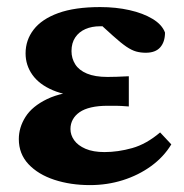

<svg xmlns="http://www.w3.org/2000/svg" viewBox="-20 -519 532 554"><path d="M239.5 15.1Q183.6 15.1 136.9 -0.2Q90.1 -15.6 62.2 -45.3Q34.3 -75 34.3 -117.7Q34.3 -151.3 53.6 -181.8Q72.8 -212.3 116 -233.2Q159.1 -254 229.5 -257.5V-239.9Q171.8 -241.9 132.5 -258.6Q93.2 -275.3 73.5 -303.1Q53.8 -330.8 53.8 -365Q53.8 -403.4 77.1 -433.6Q100.4 -463.9 148.2 -481.3Q195.9 -498.6 269.2 -498.6Q314.4 -498.6 353.6 -489.8Q392.8 -481 420.2 -464.5Q447.7 -448 456.1 -425Q456.1 -398.2 442.4 -382.5Q428.6 -366.8 400.6 -366.8Q386.1 -366.8 373.1 -370.3Q360.2 -373.8 344.5 -384.4Q328.8 -395.1 306.1 -415.6L258.4 -458.9L317.3 -466.7L339.4 -439.8Q318.1 -445.2 300.2 -444.2Q282.3 -443.2 268.7 -443.2Q244.9 -443.2 226.4 -435.1Q207.9 -427 197.1 -411Q186.3 -395 186.3 -371.5Q186.3 -350.5 197.1 -333.4Q207.9 -316.3 230.9 -306.7Q254 -297 290.3 -297Q305.3 -297 317.1 -297.5Q328.9 -298 351.7 -299V-211.8Q326.7 -213.8 314.2 -213.8Q301.8 -213.8 290.8 -213.8Q263.4 -213.8 243.2 -209.1Q223 -204.5 209.8 -195.4Q196.6 -186.2 190 -173.9Q183.3 -161.6 183.3 -146.7Q183.3 -129.5 194 -114.4Q204.7 -99.3 226.7 -89.7Q248.8 -80.2 281.4 -80.2Q320.5 -80.2 361.4 -91.7Q402.4 -103.2 442 -136.9L474.3 -102.4Q452.4 -66.2 416.1 -39.8Q379.9 -13.5 334.7 0.8Q289.5 15.1 239.5 15.1Z"/></svg>

Font: Source Serif 4 Variable
Style: Regular
Weight: 400
Designer: Frank Grießhammer
Foundry: Adobe
Version: Version 4.005;hotconv 1.1.0;makeotfexe 2.6.0